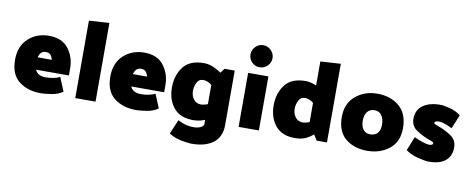

<svg xmlns="http://www.w3.org/2000/svg" viewBox="-77 -1113 4168 1697"><g transform="rotate(10 2007.5 -265.0)"><path d="M30 -242Q30 -364 105.5 -433Q181 -502 291 -502Q407 -502 465 -427Q523 -352 523 -250V-187H228Q240 -159 264.5 -147Q289 -135 323 -135Q355 -135 388.5 -141Q422 -147 450 -161L501 -38Q459 -7 397 2Q335 11 305 11Q187 11 108.5 -49.5Q30 -110 30 -242ZM349 -297Q348 -313 334 -334.5Q320 -356 286 -356Q261 -356 245.5 -340.5Q230 -325 223 -297Z M613 0V-695L795 -706V0Z M885 -242Q885 -364 960.5 -433Q1036 -502 1146 -502Q1262 -502 1320 -427Q1378 -352 1378 -250V-187H1083Q1095 -159 1119.5 -147Q1144 -135 1178 -135Q1210 -135 1243.5 -141Q1277 -147 1305 -161L1356 -38Q1314 -7 1252 2Q1190 11 1160 11Q1042 11 963.5 -49.5Q885 -110 885 -242ZM1204 -297Q1203 -313 1189 -334.5Q1175 -356 1141 -356Q1116 -356 1100.5 -340.5Q1085 -325 1078 -297Z M1777 -151V-323Q1763 -336 1741.5 -345Q1720 -354 1702 -354Q1661 -354 1643.5 -317.5Q1626 -281 1626 -245Q1626 -202 1649.5 -169.5Q1673 -137 1717 -137Q1728 -137 1746 -141Q1764 -145 1777 -151ZM1959 -484V5Q1959 110 1889.5 164.5Q1820 219 1692 219Q1661 219 1599 206.5Q1537 194 1490 163L1545 35Q1594 59 1626.5 65.5Q1659 72 1689 72Q1720 72 1748.5 60Q1777 48 1777 25V-10Q1756 -1 1730 5Q1704 11 1671 11Q1554 11 1496 -61Q1438 -133 1438 -241Q1438 -350 1495.5 -426Q1553 -502 1681 -502Q1722 -502 1763.5 -484.5Q1805 -467 1837 -444L1868 -484Z M2169 -551Q2129 -551 2100 -580Q2071 -609 2071 -649Q2071 -690 2100 -719.5Q2129 -749 2169 -749Q2210 -749 2239.5 -719.5Q2269 -690 2269 -649Q2269 -609 2239.5 -580Q2210 -551 2169 -551ZM2079 0V-485H2261V0Z M2539 -245Q2539 -202 2562.5 -169.5Q2586 -137 2630 -137Q2641 -137 2659 -141Q2677 -145 2690 -151V-323Q2676 -336 2654.5 -345Q2633 -354 2615 -354Q2574 -354 2556.5 -317.5Q2539 -281 2539 -245ZM2872 -706V0H2780L2748 -50Q2726 -30 2686.5 -9.5Q2647 11 2584 11Q2467 11 2409 -61Q2351 -133 2351 -241Q2351 -350 2408.5 -426Q2466 -502 2594 -502Q2618 -502 2642.5 -495.5Q2667 -489 2690 -479V-695Z M2962 -245Q2962 -367 3042.5 -434.5Q3123 -502 3237 -502Q3357 -502 3434.5 -436Q3512 -370 3512 -240Q3512 -118 3431 -53.5Q3350 11 3233 11Q3116 11 3039 -52Q2962 -115 2962 -245ZM3150 -245Q3150 -196 3172 -166.5Q3194 -137 3235 -137Q3278 -137 3301 -163Q3324 -189 3324 -240Q3324 -289 3302 -321.5Q3280 -354 3239 -354Q3196 -354 3173 -325Q3150 -296 3150 -245Z M3776 -337Q3776 -330 3783.5 -325.5Q3791 -321 3817 -312Q3877 -291 3932 -254.5Q3987 -218 3987 -151Q3987 -75 3936.5 -32Q3886 11 3785 11Q3755 11 3687.5 -6Q3620 -23 3578 -56L3629 -181Q3658 -166 3699.5 -151.5Q3741 -137 3767 -137Q3783 -137 3791 -143Q3799 -149 3799 -154Q3799 -161 3791 -166.5Q3783 -172 3761 -179Q3701 -200 3644.5 -236.5Q3588 -273 3588 -340Q3588 -416 3645 -459Q3702 -502 3803 -502Q3833 -502 3888.5 -487.5Q3944 -473 3986 -440L3935 -315Q3906 -330 3874 -342Q3842 -354 3816 -354Q3794 -354 3785 -348Q3776 -342 3776 -337Z"/></g></svg>

Font: Palanquin Dark
Style: Bold
Weight: 700
Designer: Pria Ravichandran
Version: Version 1.000